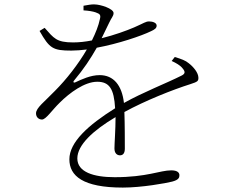

<svg xmlns="http://www.w3.org/2000/svg" viewBox="-20 -801 1040 869"><path d="M834 -515C820 -527 801 -534 771 -543L757 -525C777 -516 796 -505 806 -492C820 -476 818 -467 802 -459C735 -425 626 -383 541 -335C532 -415 494 -461 431 -461C390 -461 350 -442 320 -428C313 -425 310 -430 314 -435C360 -490 389 -534 418 -585C515 -603 619 -638 664 -660C679 -667 689 -673 689 -685C689 -698 671 -704 655 -704C639 -704 633 -697 587 -677C552 -662 497 -642 440 -628L474 -698C485 -722 494 -728 494 -742C494 -762 434 -781 408 -781C394 -782 376 -778 358 -775V-754C380 -753 402 -749 413 -745C433 -738 437 -733 432 -714C426 -685 413 -652 396 -618C366 -612 337 -609 311 -609C235 -609 224 -628 182 -675L159 -661C204 -582 219 -572 303 -572C324 -572 348 -574 373 -577C334 -510 280 -441 229 -390C181 -340 143 -313 143 -288C143 -270 156 -260 170 -260C188 -260 215 -302 250 -336C295 -381 363 -431 420 -431C475 -431 496 -399 501 -311C378 -234 294 -157 294 -80C294 -5 355 48 536 48C622 48 732 28 759 21C790 13 792 2 792 -8C792 -18 785 -30 755 -30C704 -30 646 1 499 1C404 1 330 -22 330 -84C330 -145 402 -211 503 -271C503 -214 498 -151 498 -129C498 -106 511 -98 523 -98C537 -98 545 -108 545 -128C545 -159 545 -238 543 -294C638 -346 762 -395 841 -420C876 -431 878 -435 878 -449C878 -472 855 -499 834 -515Z"/></svg>

Font: Noto Serif CJK SC ExtraLight
Style: Regular
Weight: 200
Designer: Ryoko NISHIZUKA 西塚涼子 (kana & ideographs); Frank Grießhammer (Latin, Greek & Cyrillic); Wenlong ZHANG 张文龙 (bopomofo); San
Foundry: Adobe
Version: Version 2.001;hotconv 1.1.0;makeotfexe 2.6.0